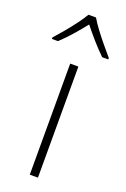

<svg xmlns="http://www.w3.org/2000/svg" viewBox="-174 -813 565 861"><g transform="rotate(20 108.5 -382.0)"><path d="M128 0H89V-530H128ZM127 -764Q139 -743 159.5 -715.5Q180 -688 202.5 -661Q225 -634 243 -613V-606H214Q187 -632 159 -664Q131 -696 109 -724Q87 -696 59 -664Q31 -632 3 -606H-26V-613Q-7 -634 15.5 -661Q38 -688 58.5 -715.5Q79 -743 91 -764Z"/></g></svg>

Font: Noto Sans Khmer ExtraLight
Style: Regular
Weight: 250
Version: Version 2.003